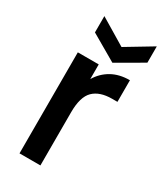

<svg xmlns="http://www.w3.org/2000/svg" viewBox="-192 -834 768 907"><g transform="rotate(30 192.0 -381.0)"><path d="M189 -471Q214 -513 255.5 -536.5Q297 -560 354 -560V-442H325Q258 -442 223.5 -408Q189 -374 189 -290V0H75V-551H189ZM384 -673 241 -590 98 -673V-762L241 -676L384 -762Z"/></g></svg>

Font: MSTAGE Medium
Style: Regular
Weight: 500
Designer: Ninad Kale (Devanagari), Jonny Pinhorn (Latin)
Foundry: Indian Type Foundry
Version: 4.004